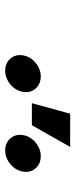

<svg xmlns="http://www.w3.org/2000/svg" viewBox="212 -1131 298 762"><g transform="rotate(90 361.0 -750.0)"><path d="M389.6 -727.5 431.2 -879.4H563L477.1 -727.5ZM576.7 -621.6Q546.9 -621.6 529.1 -642.3Q511.2 -663.1 516.1 -692.4Q521 -721.7 545.7 -742.2Q570.3 -762.7 600.1 -762.7Q629.9 -762.7 647.9 -742.2Q666 -721.7 661.1 -692.4Q656.2 -663.1 631.6 -642.3Q606.9 -621.6 576.7 -621.6ZM260.3 -621.6Q230.5 -621.6 212.6 -642.3Q194.8 -663.1 199.7 -692.4Q204.6 -721.7 229.2 -742.2Q253.9 -762.7 283.7 -762.7Q313.5 -762.7 331.5 -742.2Q349.6 -721.7 344.7 -692.4Q339.8 -663.1 315.2 -642.3Q290.5 -621.6 260.3 -621.6Z"/></g></svg>

Font: Inter
Style: Bold Italic
Weight: 700
Italic angle: -9.39999°
Designer: Rasmus Andersson
Foundry: rsms
Version: Version 4.001;git-9221beed3